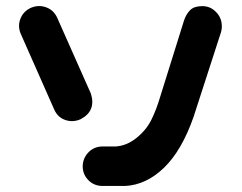

<svg xmlns="http://www.w3.org/2000/svg" viewBox="-20 -618 801 636"><path d="M710.9 -507.8 621.1 -230.5Q582 -119.1 523.4 -62.5Q464.8 -5.9 395.5 -2H317.4Q291 -2.9 272.9 -21Q254.9 -39.1 253.9 -65.4Q253.9 -92.8 272 -112.3Q290 -131.8 317.4 -132.8H362.3Q399.4 -134.8 432.1 -161.1Q464.8 -187.5 481.4 -221.2Q498 -254.9 509.8 -294.9L589.8 -550.8Q596.7 -571.3 609.9 -584.5Q623 -597.7 650.4 -597.7Q676.8 -597.7 695.8 -578.1Q714.8 -558.6 714.8 -531.2Q714.8 -518.6 710.9 -507.8ZM84 -592.8Q108.4 -602.5 132.8 -593.8Q157.2 -585 168.9 -560.5L281.2 -307.6Q298.8 -251 248 -223.6Q222.7 -211.9 197.3 -220.2Q171.9 -228.5 160.2 -253.9L47.9 -507.8Q38.1 -533.2 48.3 -557.6Q58.6 -582 84 -592.8Z"/></svg>

Font: Nico Moji
Style: Regular
Weight: 400
Version: Version 1.02